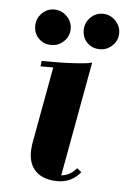

<svg xmlns="http://www.w3.org/2000/svg" viewBox="-45 -587 419 631"><g transform="rotate(5 164.0 -271.5)"><path d="M248 -389 179 -11Q209 -14 229 -39L244 -27Q214 9 169 9Q123 9 98 -14Q73 -37 73 -79Q73 -87 75 -105Q80 -131 122 -362H80L82 -380H125Q159 -380 190 -382Q221 -384 234 -386ZM211 -493Q211 -517 228 -534.5Q245 -552 269 -552Q293 -552 310.5 -534.5Q328 -517 328 -493Q328 -469 310.5 -452Q293 -435 269 -435Q244 -435 227.5 -451.5Q211 -468 211 -493ZM51 -493Q51 -517 68 -534.5Q85 -552 109 -552Q133 -552 150.5 -534.5Q168 -517 168 -493Q168 -469 150.5 -452Q133 -435 109 -435Q84 -435 67.5 -451.5Q51 -468 51 -493Z"/></g></svg>

Font: Sail
Style: Regular
Weight: 400
Designer: Miguel Hernandez
Foundry: Miguel Hernandez
Version: Version 1.002